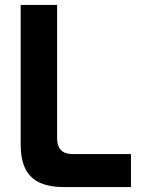

<svg xmlns="http://www.w3.org/2000/svg" viewBox="-20 -760 575 780"><path d="M239 0Q182 0 142.5 -17.5Q103 -35 83.5 -73.5Q64 -112 64 -175V-740H212V-199Q212 -175 220.5 -160Q229 -145 244 -139.5Q259 -134 278 -134H512V0Z"/></svg>

Font: Exo Thin
Style: Bold
Weight: 700
Version: Version 2.000